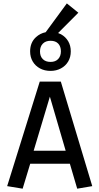

<svg xmlns="http://www.w3.org/2000/svg" viewBox="-20 -1111 589 1139"><path d="M114.3 8.3 22.5 -6.8 215.8 -627H340.8L527.3 -6.8L438 8.3L394.5 -139.6H159.2ZM279.8 -690.4Q244.1 -690.4 216.8 -705.3Q189.5 -720.2 174.1 -746.3Q158.7 -772.5 158.7 -806.2Q158.7 -858.9 193.4 -890.6Q217.8 -913.1 251 -919.9L376.5 -1090.8L444.8 -1035.6L324.7 -915Q333.5 -912.1 341.8 -907.7Q369.1 -892.6 384.5 -866.5Q399.9 -840.3 399.9 -806.2Q399.9 -772 384.3 -745.8Q368.7 -719.7 341.3 -705.1Q314 -690.4 279.8 -690.4ZM179.7 -216.8H369.6L275.9 -537.6ZM279.8 -743.7Q309.1 -743.7 325.2 -761Q341.3 -778.3 341.3 -806.2Q341.3 -835.4 325.4 -852.3Q309.6 -869.1 279.8 -869.1Q251 -869.1 234.1 -852.1Q217.3 -835 217.3 -806.2Q217.3 -776.9 233.9 -760.3Q250.5 -743.7 279.8 -743.7Z"/></svg>

Font: Anaheim SemiBold
Style: Regular
Weight: 600
Version: Version 2.001